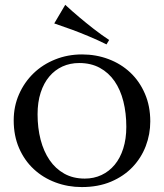

<svg xmlns="http://www.w3.org/2000/svg" viewBox="-20 -757 671 786"><path d="M36.1 -264.2Q36.1 -321.8 57.9 -371.1Q79.6 -420.4 117.2 -456.8Q154.8 -493.2 206.1 -513.7Q257.3 -534.2 315.9 -534.2Q373.5 -534.2 424.6 -514.9Q475.6 -495.6 513.4 -460Q551.3 -424.3 573.2 -373.5Q595.2 -322.8 595.2 -259.8Q595.2 -207.5 576.7 -158.9Q558.1 -110.4 522.5 -73Q486.8 -35.6 434.6 -13.4Q382.3 8.8 314.9 8.8Q257.8 8.8 207 -10.3Q156.2 -29.3 118.2 -64.7Q80.1 -100.1 58.1 -150.6Q36.1 -201.2 36.1 -264.2ZM327.1 -25.9Q364.3 -25.9 395.5 -40.5Q426.8 -55.2 449.5 -82.5Q472.2 -109.9 484.6 -149.2Q497.1 -188.5 497.1 -237.8Q497.1 -293.9 485.1 -341.8Q473.1 -389.6 449 -424.6Q424.8 -459.5 388.7 -479.2Q352.5 -499 304.2 -499Q267.1 -499 235.8 -484.9Q204.6 -470.7 181.9 -443.8Q159.2 -417 146.5 -377.9Q133.8 -338.9 133.8 -289.1Q133.8 -233.4 146.2 -185.3Q158.7 -137.2 182.9 -101.8Q207 -66.4 243.2 -46.1Q279.3 -25.9 327.1 -25.9ZM247.1 -737.3Q274.9 -711.4 305.2 -686Q331.1 -664.1 363 -639.2Q395 -614.3 426.8 -593.3L416 -575.2Q398.9 -584 380.9 -592Q362.8 -600.1 344.5 -607.9Q326.2 -615.7 308.6 -622.6Q291 -629.4 275.4 -635.3Q237.8 -648.9 202.1 -661.1Z"/></svg>

Font: Marcellus SC
Style: Regular
Weight: 400
Designer: Astigmatic (AOETI)
Foundry: Astigmatic (AOETI)
Version: Version 1.001